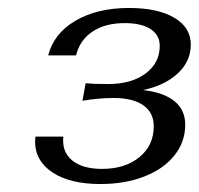

<svg xmlns="http://www.w3.org/2000/svg" viewBox="-20 -728 499 482"><path d="M68 -373 69 -385H139Q135 -347 161 -325.5Q187 -304 236 -304Q294 -304 330 -333.5Q366 -363 366 -411Q366 -445 340 -463.5Q314 -482 265 -482Q227 -482 187 -475L195 -519Q215 -517 251 -517Q310 -517 345.5 -543.5Q381 -570 381 -613Q381 -640 358 -655Q335 -670 293 -670Q244 -670 212 -648.5Q180 -627 171 -589H101Q115 -644 169.5 -676Q224 -708 304 -708Q376 -708 417.5 -683.5Q459 -659 459 -616Q459 -574 426 -543.5Q393 -513 339 -502Q391 -496 418 -474Q445 -452 445 -415Q445 -372 418 -338Q391 -304 342.5 -285Q294 -266 232 -266Q156 -266 112 -295Q68 -324 68 -373Z"/></svg>

Font: Fahkwang
Style: Italic
Weight: 400
Italic angle: -10°
Version: Version 1.000; ttfautohint (v1.6)